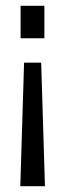

<svg xmlns="http://www.w3.org/2000/svg" viewBox="-20 -505 225 662"><path d="M50 137H135L122 -289H63ZM51 -485V-373H133V-485Z"/></svg>

Font: Teko Variable Light
Style: Regular
Weight: 300
Designer: Manushi Parikh, Jonny Pinhorn
Foundry: Indian Type Foundry
Version: Version 3.000